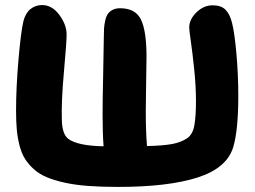

<svg xmlns="http://www.w3.org/2000/svg" viewBox="-20 -734 1013 764"><path d="M449.2 9.8Q383.3 9.8 331.1 5.9Q278.8 2 237.8 -7.1Q196.8 -16.1 166.7 -28.6Q136.7 -41 115 -60.5Q93.3 -80.1 79.6 -101.8Q65.9 -123.5 57.9 -154.3Q49.8 -185.1 46.9 -217.5Q43.9 -250 43.9 -293Q43.9 -385.7 53.5 -496.1Q63 -606.4 73.2 -649.9Q81.5 -682.1 101.3 -698Q121.1 -713.9 147.9 -713.9Q187 -713.9 216.1 -674.8Q245.1 -635.7 245.1 -596.2Q245.1 -566.9 234.4 -448Q223.6 -329.1 226.1 -255.9Q227.5 -200.7 251 -182.1Q287.6 -153.8 392.1 -151.9Q388.2 -205.1 388.2 -277.8Q388.2 -334 390.6 -442.4Q393.1 -550.8 393.1 -584Q393.1 -606.4 394 -621.1Q395 -635.7 398.7 -652.3Q402.3 -668.9 409.2 -678.7Q416 -688.5 428.2 -694.8Q440.4 -701.2 458 -701.2Q519 -701.2 541 -656Q563 -610.8 563 -506.8Q563 -478.5 561.5 -404.8Q560.1 -331.1 560.1 -293Q560.1 -209 564.9 -152.8Q630.4 -154.3 665.8 -161.1Q701.2 -168 725.1 -184.1Q747.1 -199.7 753.4 -235.6Q759.8 -271.5 759.8 -331.1Q759.8 -390.6 752.9 -456.8Q746.1 -522.9 739.5 -568.6Q732.9 -614.3 732.9 -624Q732.9 -656.7 761.7 -684.8Q790.5 -712.9 826.2 -712.9Q859.9 -712.9 877.4 -695.3Q895 -677.7 903.8 -641.1Q913.6 -601.6 920.9 -518.6Q928.2 -435.5 928.2 -352.1Q928.2 -216.8 908.2 -148.9Q882.8 -64.9 765.9 -27.6Q648.9 9.8 449.2 9.8Z"/></svg>

Font: Shantell Sans Normal
Style: Regular
Weight: 800
Designer: Stephen Nixon, Anya Danilova, Shantell Martin
Foundry: Arrow Type
Version: Version 1.006;[559af2be0]